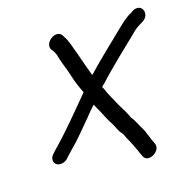

<svg xmlns="http://www.w3.org/2000/svg" viewBox="-91 -620 747 764"><g transform="rotate(-15 282.5 -237.5)"><path d="M521 -526 511 -519C486 -506 468 -487 448 -468L424 -445C416 -437 407 -428 397 -419C364 -387 331 -355 298 -320C288 -346 273 -389 264 -415C252 -444 246 -472 230 -495L225 -503C205 -533 148 -494 166 -461L173 -453C181 -440 183 -435 188 -417C196 -391 206 -371 215 -342C224 -312 235 -288 247 -263C192 -197 137 -129 78 -69L70 -60C63 -53 58 -45 58 -36C57 -9 91 -2 113 -23L121 -32C133 -45 151 -64 164 -77C186 -101 195 -113 219 -141C239 -164 253 -184 273 -205C276 -198 281 -190 285 -183C300 -157 308 -137 324 -113C334 -99 340 -78 351 -68C358 -61 361 -50 366 -41C378 -21 383 -9 392 9C393 11 398 21 398 23L408 44C424 77 485 41 468 7C460 -8 460 -10 453 -27C447 -39 446 -47 438 -60C426 -78 417 -101 403 -117L398 -128C387 -151 370 -173 359 -196C351 -212 336 -235 329 -255C327 -258 325 -261 324 -264C328 -269 332 -273 336 -276C348 -289 360 -302 373 -315C405 -347 433 -375 465 -405L489 -428C504 -443 515 -455 534 -466L544 -472C584 -494 562 -549 521 -526Z"/></g></svg>

Font: Electronic
Style: SeBdIt
Weight: 600
Version: Version 1.011